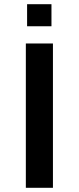

<svg xmlns="http://www.w3.org/2000/svg" viewBox="-20 -894 374 914"><path d="M103 0V-687H232V0ZM109 -769V-874H225V-769Z"/></svg>

Font: Archivo Expanded Medium
Style: Regular
Weight: 500
Width: 7
Designer: Hector Gatti
Foundry: Omnibus-Type
Version: Version 2.001